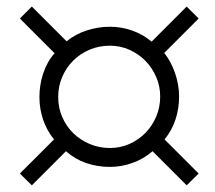

<svg xmlns="http://www.w3.org/2000/svg" viewBox="-20 -720 650 580"><path d="M463.9 -428.2Q463.9 -459.5 451.9 -487.3Q439.9 -515.1 419.4 -536.1Q398.9 -557.1 371.1 -569.6Q343.3 -582 312 -582Q279.3 -582 251 -570.1Q222.7 -558.1 201.4 -537.1Q180.2 -516.1 168 -487.8Q155.8 -459.5 155.8 -426.8Q155.8 -394.5 168 -366.5Q180.2 -338.4 201.4 -317.6Q222.7 -296.9 251.2 -284.9Q279.8 -272.9 312 -272.9Q343.8 -272.9 371.6 -285.4Q399.4 -297.9 419.9 -319.1Q440.4 -340.3 452.1 -368.4Q463.9 -396.5 463.9 -428.2ZM543.9 -160.2 440.9 -263.2Q413.6 -239.7 380.1 -227.8Q346.7 -215.8 312 -215.8Q274.4 -215.8 240.7 -227.3Q207 -238.8 179.2 -263.2L76.2 -160.2L40 -195.8L143.1 -298.8Q121.1 -326.2 110.1 -358.9Q99.1 -391.6 99.1 -426.8Q99.1 -444.3 101.8 -462.2Q104.5 -480 110.1 -497.1Q115.7 -514.2 124.3 -530Q132.8 -545.9 145 -559.1L40 -664.1L76.2 -700.2L181.2 -595.2Q208 -617.2 242.4 -628.2Q276.9 -639.2 312 -639.2Q346.7 -639.2 379.4 -627.7Q412.1 -616.2 438 -594.2L543.9 -700.2L580.1 -664.1L476.1 -560.1Q497.1 -533.7 509 -498.5Q521 -463.4 521 -428.2Q521 -392.6 510.3 -359.4Q499.5 -326.2 477.1 -298.8L580.1 -195.8Z"/></svg>

Font: BabelStone Ogham Special
Style: Regular
Weight: 400
Designer: Andrew West
Foundry: BabelStone
Version: Version 1.02 March 14, 2022